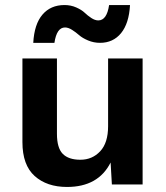

<svg xmlns="http://www.w3.org/2000/svg" viewBox="-20 -732 658 762"><path d="M496 -712Q492 -639 460.5 -600.5Q429 -562 377 -562Q352 -562 329.5 -571.5Q307 -581 294 -592.5Q281 -604 266 -613.5Q251 -623 238 -623Q205 -623 196 -562H112Q116 -636 148.5 -674Q181 -712 236 -712Q261 -712 282.5 -702.5Q304 -693 316 -681.5Q328 -670 342.5 -660.5Q357 -651 370 -651Q404 -651 413 -712ZM246 10Q166 10 117.5 -33.5Q69 -77 69 -168V-500H206V-201Q206 -145 229 -121.5Q252 -98 299 -98Q346 -98 377.5 -131.5Q409 -165 409 -231V-500H546V0H424L419 -87Q370 10 246 10Z"/></svg>

Font: Elaine Sans SemiBold
Style: Regular
Weight: 600
Designer: Wei Huang
Foundry: Wei Huang
Version: Version 2.001;December 24, 2019;FontCreator 12.0.0.2547 64-b